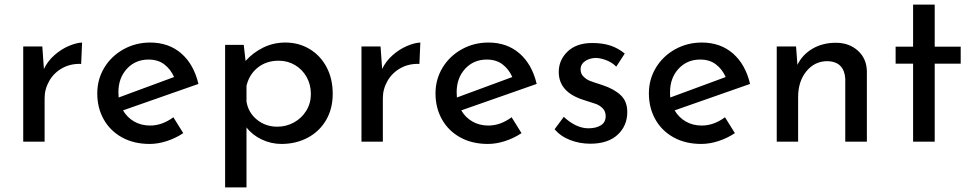

<svg xmlns="http://www.w3.org/2000/svg" viewBox="-20 -616 4230 835"><path d="M337 -431 333 -338Q288 -340 251.5 -320Q215 -300 194.5 -264.5Q174 -229 174 -189V0H81V-414H164L171 -316Q187 -350 216.5 -376Q246 -402 279 -416Q312 -430 337 -431Z M734 -106 777 -37Q744 -15 705.5 -2.5Q667 10 631 10Q562 10 510.5 -18.5Q459 -47 431 -97Q403 -147 403 -210Q403 -271 433.5 -321.5Q464 -372 517 -401.5Q570 -431 633 -431Q714 -431 768.5 -383.5Q823 -336 843 -251L515 -136Q533 -105 563.5 -87.5Q594 -70 633 -70Q685 -70 734 -106ZM495 -215Q495 -200 496 -192L737 -281Q722 -315 694.5 -336Q667 -357 626 -357Q569 -357 532 -317Q495 -277 495 -215Z M1427 -208Q1427 -143 1398 -93.5Q1369 -44 1318 -17Q1267 10 1204 10Q1159 10 1118 -9.5Q1077 -29 1052 -62V199H959V-421H1040L1048 -351Q1080 -387 1124.5 -409Q1169 -431 1221 -431Q1279 -431 1326 -403Q1373 -375 1400 -324.5Q1427 -274 1427 -208ZM1332 -207Q1332 -248 1313.5 -281Q1295 -314 1263 -333Q1231 -352 1192 -352Q1139 -352 1101.5 -322.5Q1064 -293 1052 -243V-174Q1060 -126 1097.5 -95.5Q1135 -65 1186 -65Q1225 -65 1258.5 -83.5Q1292 -102 1312 -134.5Q1332 -167 1332 -207Z M1808 -431 1804 -338Q1759 -340 1722.5 -320Q1686 -300 1665.5 -264.5Q1645 -229 1645 -189V0H1552V-414H1635L1642 -316Q1658 -350 1687.5 -376Q1717 -402 1750 -416Q1783 -430 1808 -431Z M2205 -106 2248 -37Q2215 -15 2176.5 -2.5Q2138 10 2102 10Q2033 10 1981.5 -18.5Q1930 -47 1902 -97Q1874 -147 1874 -210Q1874 -271 1904.5 -321.5Q1935 -372 1988 -401.5Q2041 -431 2104 -431Q2185 -431 2239.5 -383.5Q2294 -336 2314 -251L1986 -136Q2004 -105 2034.5 -87.5Q2065 -70 2104 -70Q2156 -70 2205 -106ZM1966 -215Q1966 -200 1967 -192L2208 -281Q2193 -315 2165.5 -336Q2138 -357 2097 -357Q2040 -357 2003 -317Q1966 -277 1966 -215Z M2392 -54 2432 -108Q2457 -84 2484.5 -71Q2512 -58 2539 -58Q2572 -58 2593 -71Q2614 -84 2614 -111Q2614 -132 2601 -145Q2588 -158 2571.5 -164Q2555 -170 2516 -182Q2410 -216 2410 -303Q2410 -355 2448.5 -392Q2487 -429 2556 -429Q2600 -429 2634 -418Q2668 -407 2697 -383L2660 -326Q2644 -343 2619.5 -353Q2595 -363 2573 -364Q2545 -364 2525 -350.5Q2505 -337 2505 -314Q2505 -295 2518 -282.5Q2531 -270 2545 -264.5Q2559 -259 2600 -246Q2651 -229 2679.5 -202Q2708 -175 2708 -129Q2708 -69 2666 -30Q2624 9 2547 9Q2501 9 2459.5 -7Q2418 -23 2392 -54Z M3133 -106 3176 -37Q3143 -15 3104.5 -2.5Q3066 10 3030 10Q2961 10 2909.5 -18.5Q2858 -47 2830 -97Q2802 -147 2802 -210Q2802 -271 2832.5 -321.5Q2863 -372 2916 -401.5Q2969 -431 3032 -431Q3113 -431 3167.5 -383.5Q3222 -336 3242 -251L2914 -136Q2932 -105 2962.5 -87.5Q2993 -70 3032 -70Q3084 -70 3133 -106ZM2894 -215Q2894 -200 2895 -192L3136 -281Q3121 -315 3093.5 -336Q3066 -357 3025 -357Q2968 -357 2931 -317Q2894 -277 2894 -215Z M3750 -306V0H3656V-274Q3654 -309 3635 -329Q3616 -349 3578 -350Q3523 -350 3487 -306Q3451 -262 3451 -194V0H3358V-414H3442L3448 -334Q3470 -379 3514 -404.5Q3558 -430 3615 -430Q3673 -430 3711 -395.5Q3749 -361 3750 -306Z M4045 -596V-413H4158V-339H4045V0H3951V-339H3875V-413H3951V-596Z"/></svg>

Font: Josefin Sans
Style: Regular
Weight: 400
Designer: Santiago Orozco
Foundry: Typemade
Version: Version 2.000